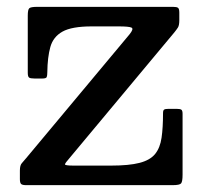

<svg xmlns="http://www.w3.org/2000/svg" viewBox="-20 -540 586 560"><path d="M247.5 -463Q189.5 -463 162.2 -447.8Q135 -432.5 126.8 -402.8Q118.5 -373 118 -329Q118 -319.5 116.2 -315.2Q114.5 -311 103.5 -311H80.5Q68.5 -311 64.8 -313.8Q61 -316.5 61 -328V-494.5Q61 -512 65.5 -516Q70 -520 88 -520H485Q495.5 -520 499.2 -517.2Q503 -514.5 503 -503V-481.5Q503 -466 499 -459.8Q495 -453.5 488.5 -445.5L182 -78Q170.5 -65 169.5 -61Q168.5 -57 194.5 -57H303.5Q356.5 -57 387.2 -65Q418 -73 432.5 -91Q447 -109 451.2 -138.2Q455.5 -167.5 455.5 -210Q455.5 -218.5 459 -220.5Q462.5 -222.5 471.5 -222.5H495.5Q505.5 -222.5 509 -220Q512.5 -217.5 512.5 -208V-30.5Q512.5 -10.5 508.2 -5.2Q504 0 484 0H56Q45 0 41.5 -3.5Q38 -7 38 -17.5V-42.5Q38 -58 43.8 -64.2Q49.5 -70.5 56.5 -79L357.5 -439.5Q371 -456 363.5 -459.5Q356 -463 326 -463Z"/></svg>

Font: Besley Medium
Style: Regular
Weight: 500
Designer: Owen Earl
Foundry: indestructible type*
Version: Version 2.001; ttfautohint (v1.8.3)